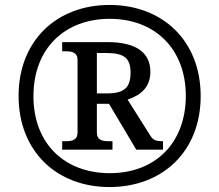

<svg xmlns="http://www.w3.org/2000/svg" viewBox="-20 -745 885 775"><path d="M422 10C636 10 790 -134 790 -357C790 -581 636 -725 422 -725C208 -725 55 -580 55 -358C55 -134 209 10 422 10ZM423 -46C244 -46 115 -162 115 -357C115 -549 241 -669 423 -669C605 -669 730 -548 730 -358C730 -169 608 -46 423 -46ZM231 -141H434V-175H420C394 -175 371 -179 371 -210V-326H420L530 -141H638V-175C606 -175 597 -180 584 -202L495 -343C543 -359 587 -389 587 -455C587 -533 529 -575 414 -575H231V-538H244C270 -538 293 -534 293 -503V-210C293 -179 270 -175 244 -175H231ZM413 -368H371V-531H410C480 -531 507 -511 507 -452C507 -394 484 -368 413 -368Z"/></svg>

Font: Noto Serif Vithkuqi Medium
Style: Regular
Weight: 500
Version: Version 1.005